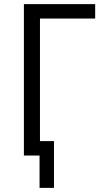

<svg xmlns="http://www.w3.org/2000/svg" viewBox="-20 -755 540 932"><path d="M172 157V0H96V-735H442V-665H174V-70H242V157Z"/></svg>

Font: HulyMono
Style: Regular
Weight: 400
Monospace: yes
Designer: Belleve Invis
Foundry: Belleve Invis
Version: Version 33.2.5; ttfautohint (v1.8.4)